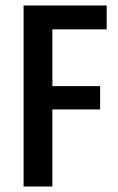

<svg xmlns="http://www.w3.org/2000/svg" viewBox="-20 -680 429 700"><path d="M66 0V-660H369V-573H171V-366H345V-281H171V0Z"/></svg>

Font: Bricolage Grotesque 12pt Condensed Medium
Style: Regular
Weight: 500
Width: 3
Designer: Mathieu Triay
Foundry: Atelier Triay
Version: Version 1.001; ttfautohint (v1.8.4.7-5d5b);gftools[0.9.33.de